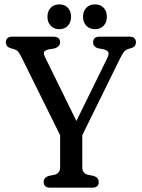

<svg xmlns="http://www.w3.org/2000/svg" viewBox="-20 -870 657 890"><path d="M346 -211.9 278.9 -202.3 78.9 -606.3Q69.4 -625.3 62.9 -631.8Q56.5 -638.4 46.2 -641.7L30 -646.4Q16.4 -650.8 11.8 -657.8Q7.1 -664.8 7.1 -674.1Q7.1 -686.6 14.6 -693.3Q22 -700 37.2 -700H227.1Q242.6 -700 250.7 -693.3Q258.7 -686.6 258.7 -674.1Q258.7 -654 231.8 -645.2L205.9 -641.2Q186.5 -635.6 183.7 -628.5Q180.9 -621.5 190.9 -600.8L357.5 -261.9L301.6 -243L477.6 -601.4Q485.8 -618.5 482.2 -627.5Q478.5 -636.5 460.2 -641.4L431.9 -647Q422.3 -650.4 417 -657Q411.7 -663.7 411.7 -674.1Q411.7 -686.6 419.2 -693.3Q426.6 -700 441.5 -700H580.4Q595.8 -700 603 -692.9Q610.2 -685.8 610.2 -674.1Q610.2 -665.6 606 -658.4Q601.7 -651.3 587.5 -646.8L578.6 -644.4Q568.6 -641.4 562.3 -637Q555.9 -632.6 550.1 -623.4Q544.2 -614.2 535.2 -596.3ZM258.7 -262.2H361.4V-95.1Q361.4 -81 367.2 -72.7Q372.9 -64.3 385.1 -60.5L414.8 -54.4Q437.7 -46.1 437.7 -25.9Q437.7 -13.5 430.2 -6.8Q422.7 0 407.9 0H212.2Q197.9 0 190.1 -6.8Q182.4 -13.5 182.4 -25.9Q182.4 -46.7 205 -54.4L234.7 -60.5Q247.2 -64.6 252.9 -72.8Q258.7 -81 258.7 -95.1ZM254.9 -734.8Q229.9 -734.8 214.9 -750.7Q199.9 -766.7 199.9 -792.3Q199.9 -817.9 214.9 -833.8Q229.9 -849.7 254.9 -849.7Q279.9 -849.7 294.7 -833.8Q309.4 -817.9 309.4 -792.3Q309.4 -766.9 294.7 -750.8Q279.9 -734.8 254.9 -734.8ZM420.2 -734.8Q395.1 -734.8 380 -750.7Q364.9 -766.7 364.9 -792.3Q364.9 -817.9 380 -833.8Q395.1 -849.7 420.2 -849.7Q445.8 -849.7 460.6 -833.8Q475.3 -817.9 475.3 -792.3Q475.3 -766.9 460.6 -750.8Q445.8 -734.8 420.2 -734.8Z"/></svg>

Font: Fraunces 144pt S100 Black
Style: Regular
Weight: 900
Version: Version 1.000